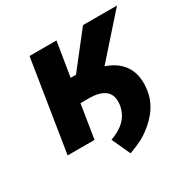

<svg xmlns="http://www.w3.org/2000/svg" viewBox="-153 -672 953 964"><g transform="rotate(-30 323.5 -189.5)"><path d="M56 0H212L243 -195H290C374 -195 422 -164 409 -84C396 -15 347 20 286 42L335 149C371 135 403 123 432 104C491 65 551 7 565 -79C584 -198 529 -265 440 -295L647 -528H450L295 -330H264L296 -528H140Z"/></g></svg>

Font: Aerodynamic
Style: BdObl
Weight: 500
Designer: Google
Version: Version 2.000980; 2014